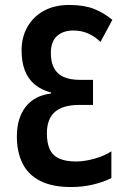

<svg xmlns="http://www.w3.org/2000/svg" viewBox="-20 -744 495 774"><path d="M259 -724Q318 -724 358 -708.5Q398 -693 433 -664L385 -575Q364 -596 336.5 -608.5Q309 -621 276 -621Q234 -621 209.5 -598.5Q185 -576 185 -530Q185 -494 197.5 -470Q210 -446 236 -434Q262 -422 304 -422H355V-321H300Q234 -321 201.5 -293Q169 -265 169 -206Q169 -167 181 -141.5Q193 -116 219.5 -104.5Q246 -93 286 -93Q321 -93 361.5 -104.5Q402 -116 429 -134V-26Q397 -10 355 0Q313 10 267 10Q190 10 141.5 -15Q93 -40 70.5 -86Q48 -132 48 -193Q48 -268 83.5 -313.5Q119 -359 186 -367V-371Q147 -381 120 -403.5Q93 -426 80 -460.5Q67 -495 67 -541Q67 -594 90.5 -635.5Q114 -677 157 -700.5Q200 -724 259 -724Z"/></svg>

Font: Noto Sans Display ExtraCondensed SemiBold
Style: Regular
Weight: 600
Width: 2
Designer: Monotype Design Team
Foundry: Monotype Imaging Inc.
Version: Version 2.003